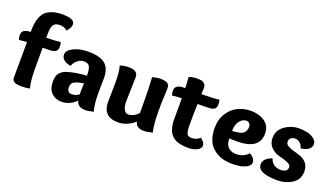

<svg xmlns="http://www.w3.org/2000/svg" viewBox="-65 -1196 2921 1687"><g transform="rotate(20 1395.0 -352.5)"><path d="M410 -663Q410 -630 375 -593Q350 -619 306 -619Q261 -619 245.5 -593Q230 -567 230 -511V-473Q319 -475 362 -481Q369 -467 369 -440Q369 -407 350.5 -394.5Q332 -382 295 -381Q248 -380 230 -380V-187Q230 -64 248 -5Q214 3 175 3Q122 3 102 -9Q82 -21 82 -49Q82 -60 83 -174Q84 -288 84 -379Q65 -379 11 -373Q3 -394 3 -418Q3 -474 84 -474Q84 -519 88.5 -551.5Q93 -584 106 -616.5Q119 -649 142 -669.5Q165 -690 203.5 -702.5Q242 -715 296 -715Q410 -715 410 -663Z M515 -314Q427 -330 427 -389Q427 -429 484.5 -457Q542 -485 623 -485Q728 -485 778 -445Q828 -405 828 -312Q828 -304 827 -253Q826 -202 826 -177Q826 -62 845 -5Q801 7 767 7Q695 7 683 -51Q659 -23 621.5 -6.5Q584 10 546 10Q491 10 453.5 -25.5Q416 -61 416 -131Q416 -187 438.5 -213Q461 -239 500 -252Q576 -276 680 -282Q680 -343 666.5 -367.5Q653 -392 610 -392Q585 -392 556.5 -371Q528 -350 515 -314ZM679 -210Q649 -205 633 -201Q617 -197 598.5 -188.5Q580 -180 572.5 -166.5Q565 -153 565 -133Q565 -108 577 -95.5Q589 -83 607 -83Q649 -83 677 -108Q676 -117 676 -138Q676 -174 679 -210Z M1395 -10Q1346 3 1311 3Q1279 3 1256.5 -11.5Q1234 -26 1232 -54Q1159 10 1074 10Q933 10 933 -131Q933 -134 934.5 -204Q936 -274 936 -309Q936 -413 920 -465Q959 -478 1001 -478Q1087 -478 1087 -417Q1087 -384 1084 -294Q1081 -204 1081 -186Q1081 -138 1096.5 -112Q1112 -86 1135 -86Q1186 -86 1230 -133Q1229 -172 1229 -254Q1229 -370 1222 -465Q1262 -478 1299 -478Q1339 -478 1361 -466Q1383 -454 1383 -416Q1383 -406 1380.5 -355Q1378 -304 1377 -275V-203Q1377 -76 1395 -10Z M1531 -181V-381Q1479 -380 1442 -374Q1434 -396 1434 -416Q1434 -475 1515 -475H1529Q1527 -536 1523 -577Q1555 -590 1596 -590Q1623 -590 1638.5 -587.5Q1654 -585 1668.5 -571Q1683 -557 1683 -530Q1683 -514 1680 -474Q1784 -474 1845 -482Q1852 -468 1852 -439Q1852 -386 1793 -383Q1755 -381 1678 -381Q1675 -282 1675 -183Q1675 -159 1676 -146.5Q1677 -134 1681.5 -116Q1686 -98 1697.5 -90Q1709 -82 1727 -82Q1777 -82 1807 -112Q1848 -83 1848 -53Q1848 -25 1813.5 -7.5Q1779 10 1731 10Q1622 10 1576.5 -38Q1531 -86 1531 -181Z M2143 -485Q2217 -485 2271 -448Q2325 -411 2325 -338Q2325 -190 2113 -190Q2094 -190 2044 -192Q2044 -135 2072.5 -109Q2101 -83 2143 -83Q2217 -83 2258 -131Q2281 -120 2295.5 -101.5Q2310 -83 2310 -64Q2310 -34 2274.5 -16Q2239 2 2205.5 6Q2172 10 2141 10Q2031 10 1961 -50.5Q1891 -111 1891 -235Q1891 -317 1929.5 -375.5Q1968 -434 2023.5 -459.5Q2079 -485 2143 -485ZM2135 -390Q2099 -390 2072 -357.5Q2045 -325 2044 -262Q2072 -264 2083.5 -265.5Q2095 -267 2116.5 -272Q2138 -277 2147.5 -285.5Q2157 -294 2165 -309.5Q2173 -325 2173 -348Q2173 -364 2162 -377Q2151 -390 2135 -390Z M2662 -324Q2654 -355 2634 -372Q2614 -389 2590 -389Q2567 -389 2551 -377Q2535 -365 2535 -342Q2535 -318 2558.5 -304Q2582 -290 2615.5 -281.5Q2649 -273 2682.5 -260.5Q2716 -248 2739.5 -219Q2763 -190 2763 -145Q2763 -69 2702.5 -29.5Q2642 10 2560 10Q2534 10 2509 7.5Q2484 5 2451.5 -2.5Q2419 -10 2399.5 -28.5Q2380 -47 2380 -74Q2380 -128 2461 -158Q2471 -122 2499 -104Q2527 -86 2558 -86Q2625 -86 2625 -134Q2625 -157 2589.5 -171.5Q2554 -186 2512 -195.5Q2470 -205 2434.5 -238.5Q2399 -272 2399 -328Q2399 -399 2459.5 -442Q2520 -485 2596 -485Q2631 -485 2666.5 -477.5Q2702 -470 2731 -448.5Q2760 -427 2760 -396Q2760 -369 2735.5 -349.5Q2711 -330 2662 -324Z"/></g></svg>

Font: Overlock
Style: Black
Weight: 900
Designer: Dario Muhafara
Foundry: Dario Manuel Muhafara
Version: Version 1.001